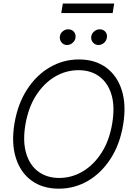

<svg xmlns="http://www.w3.org/2000/svg" viewBox="-20 -1081 766 1110"><path d="M319.8 9.8Q227.1 9.8 162.8 -36.6Q98.6 -83 71.8 -167.7Q44.9 -252.4 63.5 -366.7Q82.5 -480 136.2 -563.2Q189.9 -646.5 267.8 -691.9Q345.7 -737.3 436.5 -737.3Q529.3 -737.3 593.3 -690.7Q657.2 -644 684.1 -559.3Q710.9 -474.6 691.9 -359.9Q673.3 -247.1 619.6 -163.8Q565.9 -80.6 488.5 -35.4Q411.1 9.8 319.8 9.8ZM321.8 -52.2Q395 -52.2 458.7 -90.1Q522.5 -127.9 567.6 -198.7Q612.8 -269.5 628.9 -368.2Q645 -465.3 624.5 -533.7Q604 -602.1 554.4 -638.7Q504.9 -675.3 434.6 -675.3Q361.3 -675.3 297.4 -637.5Q233.4 -599.6 188.2 -528.8Q143.1 -458 126.5 -358.4Q110.8 -262.2 131.6 -193.6Q152.3 -125 202.1 -88.6Q252 -52.2 321.8 -52.2ZM367.2 -820.8Q348.1 -820.8 335.7 -835.9Q323.2 -851.1 326.2 -871.6Q328.6 -888.7 343 -900.1Q357.4 -911.6 374 -911.6Q395 -911.6 407.2 -897.5Q419.4 -883.3 416.5 -861.8Q413.6 -845.7 399.7 -833.3Q385.7 -820.8 367.2 -820.8ZM548.8 -820.8Q529.8 -820.8 517.1 -835.9Q504.4 -851.1 507.8 -871.6Q510.7 -888.2 525.1 -899.9Q539.6 -911.6 555.7 -911.6Q577.1 -911.6 589.4 -897.2Q601.6 -882.8 597.7 -861.8Q594.7 -845.2 581.1 -833Q567.4 -820.8 548.8 -820.8ZM640.1 -1060.5 631.3 -1005.4H334L343.3 -1060.5Z"/></svg>

Font: Inter Tight Light
Style: Italic
Weight: 300
Italic angle: -9.39999°
Designer: Rasmus Andersson
Foundry: rsms
Version: Version 3.004